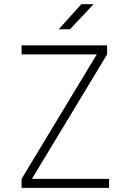

<svg xmlns="http://www.w3.org/2000/svg" viewBox="-20 -914 626 934"><path d="M85 0V-43.9L450.7 -649.4H85V-693.4H501V-649.4L135.3 -43.9H510.7V0ZM265.6 -771.5 375.5 -893.6H435.1L320.3 -771.5Z"/></svg>

Font: Cascadia Code NF ExtraLight
Style: Regular
Weight: 200
Monospace: yes
Designer: Aaron Bell
Foundry: Saja Typeworks
Version: Version 2404.023; ttfautohint (v1.8.4)